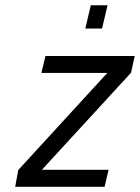

<svg xmlns="http://www.w3.org/2000/svg" viewBox="-20 -714 535 734"><path d="M306.2 -605 327.1 -693.8H391.1L370.1 -605ZM153.8 -500H495.1L481 -436L140.1 -64.9H395L379.9 0H38.1L49.8 -64L390.1 -435.1H138.2Z"/></svg>

Font: TitilliumWeb-Italic
Style: Italic
Weight: 400
Italic angle: -13°
Version: Version 1.001;PS 57.000;hotconv 1.0.70;makeotf.lib2.5.55311